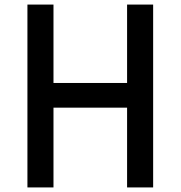

<svg xmlns="http://www.w3.org/2000/svg" viewBox="-20 -820 790 840"><path d="M100 -800H214V-457H536V-800H650V0H536V-349H214V0H100Z"/></svg>

Font: Martian Mono VF sWd Rg
Style: Regular
Weight: 400
Width: 6
Monospace: yes
Designer: Roman Shamin
Foundry: Evil Martians
Version: Version 1.100